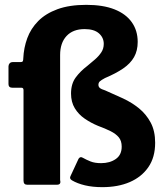

<svg xmlns="http://www.w3.org/2000/svg" viewBox="-20 -762 689 792"><path d="M336 -742Q405 -742 452 -723.5Q499 -705 523.5 -670.5Q548 -636 548 -589Q548 -553 533 -526.5Q518 -500 488 -479.5Q458 -459 413 -440Q398 -432 392 -426.5Q386 -421 386 -412Q386 -404 392 -399Q398 -394 414 -389Q451 -373 487.5 -356Q524 -339 553.5 -315Q583 -291 601.5 -256.5Q620 -222 620 -173Q620 -113 592 -72.5Q564 -32 515.5 -11Q467 10 402 10Q362 10 330.5 2.5Q299 -5 277 -18Q265 -25 271 -36L304 -107Q311 -118 322 -111Q336 -103 353.5 -96Q371 -89 397 -89Q433 -89 457.5 -106Q482 -123 482 -157Q482 -181 470 -195.5Q458 -210 436 -221Q414 -232 384 -243Q355 -255 329.5 -272.5Q304 -290 288.5 -315.5Q273 -341 273 -376Q273 -416 292 -442Q311 -468 340 -490Q357 -504 372 -517Q387 -530 397.5 -545.5Q408 -561 408 -581Q408 -607 388 -624.5Q368 -642 329 -642Q281 -642 254.5 -613.5Q228 -585 228 -535V-19Q233 0 215 0H92Q77 0 77 -17V-390Q77 -400 69 -400H32Q15 -400 15 -415V-488Q15 -495 19.5 -500.5Q24 -506 34 -506H65Q73 -506 74.5 -510.5Q76 -515 76 -521Q78 -565 92.5 -604.5Q107 -644 137.5 -675Q168 -706 217 -724Q266 -742 336 -742Z"/></svg>

Font: Libre Franklin
Style: Bold
Weight: 700
Designer: Pablo Impallari, Rodrigo Fuenzalida, Nhung Nguyen
Foundry: Impallari Type
Version: Version 3.000